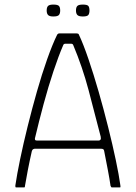

<svg xmlns="http://www.w3.org/2000/svg" viewBox="-20 -819 595 839"><path d="M52 0Q48 0 47.5 -1.5Q47 -3 47 -8Q54 -56 68 -123.5Q82 -191 101 -267.5Q120 -344 141.5 -419.5Q163 -495 186 -560Q209 -625 230 -668Q232 -670 234 -671.5Q236 -673 239 -673H315Q318 -673 321 -672Q324 -671 325 -667Q344 -627 366.5 -561Q389 -495 411 -418.5Q433 -342 452.5 -264Q472 -186 486 -119.5Q500 -53 506 -9Q507 -3 506.5 -1.5Q506 0 503 0H469Q467 0 466 -1.5Q465 -3 463 -7Q459 -36 451.5 -75Q444 -114 435 -160Q434 -165 431 -167Q428 -169 422 -169H131Q126 -168 123.5 -166Q121 -164 119 -158Q109 -114 101.5 -75Q94 -36 89 -6Q89 -3 88.5 -1.5Q88 0 84 0ZM140 -205H412Q416 -205 419 -208.5Q422 -212 420 -222Q394 -324 367 -425.5Q340 -527 300 -622Q298 -628 290 -628H266Q258 -628 256 -621Q236 -575 213.5 -507.5Q191 -440 170.5 -364Q150 -288 133 -216Q132 -213 133 -209Q134 -205 140 -205ZM243 -773Q243 -760 237.5 -753.5Q232 -747 213 -747Q196 -747 190 -753.5Q184 -760 184 -773Q184 -787 190 -793Q196 -799 213 -799Q232 -799 237.5 -793Q243 -787 243 -773ZM371 -773Q371 -760 366 -753.5Q361 -747 342 -747Q324 -747 318 -753.5Q312 -760 312 -773Q312 -787 318 -793Q324 -799 342 -799Q361 -799 366 -793Q371 -787 371 -773Z"/></svg>

Font: Glory ExtraLight
Style: Regular
Weight: 250
Version: Version 1.011